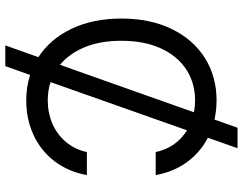

<svg xmlns="http://www.w3.org/2000/svg" viewBox="-117 -720 927 733"><g transform="rotate(90 346.5 -353.5)"><path d="M198.2 -36.6Q128.9 -81.5 89.8 -163.3Q50.8 -245.1 50.8 -353.5Q50.8 -463.4 90.8 -545.7Q130.9 -627.9 201.7 -672.4Q272.5 -716.8 363.3 -716.8Q398.9 -716.8 436.5 -709L467.8 -796.9H545.9L505.9 -683.6Q561.5 -654.8 598.9 -603.8Q636.2 -552.7 648.4 -484.4H560.5Q552.2 -523.9 530.8 -554.2Q509.3 -584.5 477.5 -604L293.5 -83Q325.7 -72.3 363.3 -72.3Q410.2 -72.3 451.2 -89.6Q492.2 -106.9 521.2 -140.9Q550.3 -174.8 560.5 -221.7H648.4Q635.7 -150.9 595.7 -98.4Q555.7 -45.9 495.4 -18.1Q435.1 9.8 363.3 9.8Q311.5 9.8 266.1 -4.9L232.4 89.8H153.3ZM227.5 -119.1 408.7 -630.4Q386.7 -634.8 363.3 -634.8Q298.3 -634.8 246.8 -602.1Q195.3 -569.3 165.5 -505.9Q135.7 -442.4 135.7 -353.5Q135.7 -273.4 159.9 -214.1Q184.1 -154.8 227.5 -119.1Z"/></g></svg>

Font: Pretendard GOV
Style: Regular
Weight: 400
Designer: Base glyphs from Inter by Rasmus Andersson; Hangeul glyphs from Noto Sans CJK(Source Han Sans) by Jang Soo-young and Kan
Foundry: Kil Hyung-jin
Version: Version 1.309